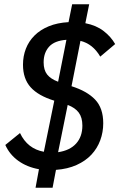

<svg xmlns="http://www.w3.org/2000/svg" viewBox="-20 -800 561 902"><path d="M163 -5Q107 -15 66 -44.5Q25 -74 5 -119L74 -175Q109 -101 186 -87L235 -327Q160 -350 124 -390Q88 -430 88 -496Q88 -536 101.5 -571Q115 -606 142 -633Q169 -660 209 -676.5Q249 -693 302 -696L319 -780H399L381 -691Q432 -681 466.5 -654.5Q501 -628 521 -593L451 -534Q416 -594 358 -608L316 -395Q389 -372 427 -332Q465 -292 465 -221Q465 -179 451 -141Q437 -103 409.5 -73.5Q382 -44 340 -25Q298 -6 243 -2L227 82H147ZM367 -210Q367 -248 350 -271Q333 -294 298 -307L253 -85Q308 -93 337.5 -125.5Q367 -158 367 -210ZM185 -507Q185 -471 201.5 -450Q218 -429 253 -416L292 -613Q236 -609 210.5 -580.5Q185 -552 185 -507Z"/></svg>

Font: IBM Plex Sans Cond Medm
Style: Italic
Weight: 500
Width: 3
Italic angle: -11°
Designer: Mike Abbink, Paul van der Laan, Pieter van Rosmalen
Foundry: Bold Monday
Version: Version 1.3